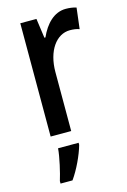

<svg xmlns="http://www.w3.org/2000/svg" viewBox="-118 -607 586 884"><g transform="rotate(-15 174.5 -164.5)"><path d="M288 -550C232 -550 190 -506 164 -447H159L146 -540H69V0H167V-281C167 -382 216 -450 281 -450C297 -450 313 -448 326 -443L338 -543C322 -548 304 -550 288 -550ZM186 71V61H88C85 102 68 174 57 209V221H114C144 179 173 117 186 71Z"/></g></svg>

Font: Noto Sans Arabic Cond Med
Style: Regular
Weight: 500
Width: 3
Designer: Monotype Design Team, Nadine Chahine, Nizar Qandah and Khaled Hosny
Foundry: Monotype Imaging Inc.
Version: Version 2.012